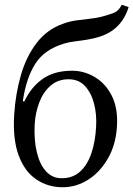

<svg xmlns="http://www.w3.org/2000/svg" viewBox="-20 -779 562 809"><path d="M244 10Q182 10 133 -23Q84 -56 58.5 -124.5Q33 -193 40 -299Q46 -387 68.5 -464Q91 -541 134 -597.5Q177 -654 243 -678Q272 -689 301.5 -693Q331 -697 358.5 -700Q386 -703 406 -708Q433 -715 456.5 -723.5Q480 -732 493 -759L522 -749Q512 -717 495 -692.5Q478 -668 455 -651.5Q432 -635 402 -625Q377 -617 350.5 -612.5Q324 -608 298.5 -605Q273 -602 252 -596Q167 -571 128.5 -510Q90 -449 76 -352H83Q110 -411 159 -446Q208 -481 284 -481Q334 -481 379 -454.5Q424 -428 450.5 -376.5Q477 -325 473 -250Q469 -172 436 -113.5Q403 -55 352.5 -22.5Q302 10 244 10ZM240 -28Q287 -28 318 -56.5Q349 -85 365.5 -134.5Q382 -184 385 -246Q388 -296 376.5 -341.5Q365 -387 338.5 -416Q312 -445 269 -445Q224 -445 193 -418Q162 -391 145.5 -347.5Q129 -304 126 -254Q123 -187 135.5 -136Q148 -85 174.5 -56.5Q201 -28 240 -28Z"/></svg>

Font: Lora Italic
Style: Italic
Weight: 400
Italic angle: -3°
Designer: Olga Karpushina, Alexei Vanyashin (Cyrillic)
Foundry: Cyreal
Version: Version 2.210; ttfautohint (v1.8.1.43-b0c9)